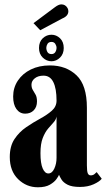

<svg xmlns="http://www.w3.org/2000/svg" viewBox="-20 -822 472 854"><path d="M148.5 11Q97.5 11 60.5 -25.2Q23.5 -61.5 23.5 -123.5Q23.5 -172 44.5 -203.5Q65.5 -235 96.5 -256.2Q127.5 -277.5 158.5 -294.2Q189.5 -311 210.5 -329.5Q231.5 -348 231.5 -374.5Q231.5 -428 217.2 -456.8Q203 -485.5 173.5 -485.5Q149.5 -485.5 134.8 -473.8Q120 -462 120 -445.5Q120 -431.5 126 -421.8Q132 -412 138.2 -401Q144.5 -390 144.5 -371Q144.5 -346 130 -331.2Q115.5 -316.5 92 -316.5Q68 -316.5 53.2 -336.8Q38.5 -357 38.5 -392.5Q38.5 -432 59.5 -463.5Q80.5 -495 117.2 -513Q154 -531 202 -531Q274 -531 320.2 -487.2Q366.5 -443.5 366.5 -343V-86.5Q366.5 -60 370.5 -51Q374.5 -42 383.5 -42Q393 -42 399.8 -47.2Q406.5 -52.5 410 -56.5L432.5 -27Q423 -14.5 396.8 -2.5Q370.5 9.5 335.5 9.5Q300 9.5 281 -0.2Q262 -10 254 -22.8Q246 -35.5 242.5 -44.5Q240.5 -38.5 231 -25.2Q221.5 -12 201.8 -0.5Q182 11 148.5 11ZM195 -50.5Q211.5 -50.5 221.5 -72Q231.5 -93.5 231.5 -120V-304Q229.5 -290 218.5 -278Q207.5 -266 193.8 -249.8Q180 -233.5 170 -207.8Q160 -182 160 -140.5Q160 -95.5 169.8 -73Q179.5 -50.5 195 -50.5ZM209 -549.5Q187 -549.5 170.2 -565.8Q153.5 -582 153.5 -608.5Q153.5 -636 170.2 -651.8Q187 -667.5 209 -667.5Q230.5 -667.5 247 -651.8Q263.5 -636 263.5 -608.5Q263.5 -582 247 -565.8Q230.5 -549.5 209 -549.5ZM209 -581.5Q220.5 -581.5 226 -590.2Q231.5 -599 231.5 -609.5Q231.5 -618 226 -626.8Q220.5 -635.5 209 -635.5Q196.5 -635.5 191.2 -626.8Q186 -618 186 -609.5Q186 -599 191.2 -590.2Q196.5 -581.5 209 -581.5ZM159 -687.5 129 -719 225 -790.5Q241 -802.5 253 -802.5Q271 -802.5 280.5 -786Q284 -779.5 284 -772Q284 -751 257.5 -740Z"/></svg>

Font: Imbue 10pt ExtraBold
Style: Regular
Weight: 800
Designer: Tyler Finck
Foundry: Etcetera Type Company
Version: Version 1.102; ttfautohint (v1.8.3)